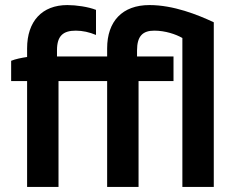

<svg xmlns="http://www.w3.org/2000/svg" viewBox="-20 -738 938 758"><path d="M87 0H211V-418H403V0H527V-418H665V-515H521V-539C521 -596 544 -617 589 -617C632 -617 674 -603 700 -588V0H824V-650C760 -680 665 -718 570 -718C463 -718 403 -654 403 -547V-515H205V-540C205 -596 229 -617 279 -617C306 -617 333 -611 359 -600V-699C329 -711 281 -718 246 -718C146 -718 87 -654 87 -547V-513C66 -510 41 -505 24 -498V-418H87Z"/></svg>

Font: Fixel Display SemiBold
Style: Regular
Weight: 600
Designer: AlfaBravo + MacPaw
Foundry: Kyrylo Tkachov, Marchela Mozhyna, Serhii Makarenko, Maria Weinstein, Zakhar Kryvoshyya
Version: Version 1.211